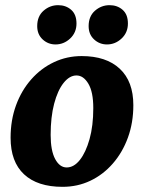

<svg xmlns="http://www.w3.org/2000/svg" viewBox="-20 -708 557 743"><path d="M222 15Q125 15 73 -33.5Q21 -82 21 -175Q21 -243 42 -300.5Q63 -358 101 -401Q139 -444 189 -467.5Q239 -491 296 -491Q391 -491 443.5 -442Q496 -393 496 -301Q496 -233 475 -175.5Q454 -118 416.5 -75Q379 -32 329.5 -8.5Q280 15 222 15ZM238 -60Q266 -60 289 -89Q312 -118 326.5 -169.5Q341 -221 341 -290Q341 -352 322 -384Q303 -416 276 -416Q249 -416 226 -387Q203 -358 189.5 -306.5Q176 -255 176 -186Q176 -125 193.5 -92.5Q211 -60 238 -60ZM394 -536Q365 -536 344 -555.5Q323 -575 323 -607Q323 -645 347.5 -666.5Q372 -688 404 -688Q434 -688 454.5 -670Q475 -652 475 -617Q475 -582 450.5 -559Q426 -536 394 -536ZM195 -536Q166 -536 145 -555.5Q124 -575 124 -607Q124 -645 148.5 -666.5Q173 -688 205 -688Q235 -688 255.5 -670Q276 -652 276 -617Q276 -582 251.5 -559Q227 -536 195 -536Z"/></svg>

Font: Alkatra
Style: Bold
Weight: 700
Designer: Suman Bhandary
Version: Version 1.100;gftools[0.9.22]